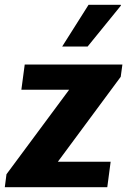

<svg xmlns="http://www.w3.org/2000/svg" viewBox="-30 -780 536 800"><path d="M-10 0 -3 -54 258 -406H59L73 -511H480L473 -460L211 -106H431L417 0ZM229 -586 339 -760H473L474 -757L335 -586Z"/></svg>

Font: Chivo Medium
Style: Bold Italic
Weight: 700
Italic angle: -8.05°
Version: Version 2.002